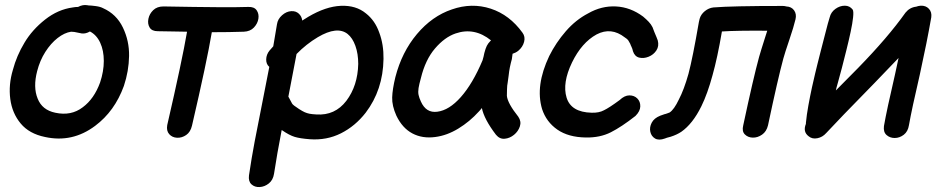

<svg xmlns="http://www.w3.org/2000/svg" viewBox="-20 -555 3802 775"><path d="M162 -2Q272 22 364 -47Q443 -106 480 -208Q500 -268 501 -329Q502 -390 476 -444Q450 -498 396 -522Q385 -528 366 -530.5Q347 -533 338 -533L332 -534Q314 -537 295 -527Q284 -527 274 -525Q214 -517 162 -476Q110 -435 79 -383Q47 -330 32 -273Q14 -213 21.5 -155.5Q29 -98 63.5 -56.5Q98 -15 162 -2ZM203 -100Q150 -111 132 -157Q113 -203 130 -268Q141 -311 163 -345.5Q185 -380 212.5 -401.5Q240 -423 267 -427Q271 -427 280 -426Q308 -420 310 -420Q326 -418 343 -428Q370 -414 384.5 -382.5Q399 -351 399 -309Q399 -267 384 -222Q360 -156 314 -122Q267 -86 203 -100Z M755 -48Q815 -306 835 -425Q906 -425 964 -427Q990 -428 1005 -444Q1020 -460 1023 -479.5Q1026 -499 1016 -513.5Q1006 -528 982 -527Q905 -524 640 -529Q614 -529 598.5 -514Q583 -499 579 -479Q575 -459 584 -444Q593 -429 617 -429Q639 -429 679 -428Q719 -427 735 -427Q715 -310 655 -50Q651 -27 663 -13.5Q675 0 694.5 1Q714 2 731.5 -10Q749 -22 755 -48Z M985 153Q982 177 995 189Q1008 201 1028 200Q1048 199 1065 185.5Q1082 172 1086 147Q1098 68 1117 -30L1119 -29Q1148 -9 1169.5 -2.5Q1191 4 1230 7Q1299 12 1356.5 -17Q1414 -46 1456 -100Q1526 -192 1528 -317Q1529 -375 1511 -423Q1494 -472 1457 -501Q1417 -534 1356 -531.5Q1295 -529 1224 -487Q1212 -480 1200 -472Q1198 -489 1186 -500Q1174 -511 1156 -510Q1136 -509 1118.5 -493.5Q1101 -478 1098 -457Q1091 -415 1083 -368L1068 -351Q1055 -335 1054.5 -315.5Q1054 -296 1067 -285Q1060 -249 1050 -198Q1040 -147 1029 -91Q1018 -35 1008 16Q995 85 985 153ZM1257 -93Q1239 -94 1229 -96Q1219 -98 1210 -102Q1201 -106 1187 -115Q1162 -131 1159 -137Q1158 -138 1144 -165L1177 -337Q1216 -377 1263 -405Q1341 -451 1383 -418Q1403 -402 1414.5 -370Q1426 -338 1426 -297Q1424 -209 1378 -148Q1332 -88 1257 -93Z M1737 -2Q1784 -8 1830 -36Q1876 -64 1913 -105Q1919 -111 1925 -119Q1934 -74 1982 -11Q1997 7 2017.5 5Q2038 3 2055 -11Q2072 -25 2078.5 -45Q2085 -65 2072 -84Q2029 -138 2026 -168Q2026 -175 2026.5 -193.5Q2027 -212 2029 -220Q2030 -229 2033 -249Q2035 -268 2038 -283L2040 -292Q2040 -293 2042 -301Q2044 -308 2046 -316Q2048 -329 2049 -338Q2062 -342 2072 -350Q2090 -365 2095.5 -386Q2101 -407 2089 -423Q2037 -495 1961 -520Q1884 -545 1804 -517Q1724 -490 1663 -417.5Q1602 -345 1576 -244Q1564 -195 1563 -161.5Q1562 -128 1580 -88Q1604 -38 1644.5 -16.5Q1685 5 1737 -2ZM1745 -104Q1700 -98 1679 -145Q1672 -160 1669.5 -172Q1667 -184 1669.5 -199.5Q1672 -215 1679 -240Q1697 -314 1736 -359.5Q1775 -405 1819 -420Q1895 -446 1962 -392Q1961 -391 1960.5 -390.5Q1960 -390 1959 -389Q1950 -380 1945 -370Q1940 -360 1935 -341Q1933 -334 1932 -327Q1930 -320 1929 -316L1928 -312Q1888 -217 1840 -163Q1793 -110 1745 -104Z M2345 0Q2402 1 2445.5 -21Q2489 -43 2545 -87Q2564 -106 2564.5 -125.5Q2565 -145 2552.5 -157.5Q2540 -170 2520.5 -170Q2501 -170 2481 -151Q2439 -120 2418 -110Q2398 -99 2368 -100Q2285 -102 2267 -161Q2249 -220 2289 -303Q2328 -383 2388 -416Q2447 -447 2502 -404Q2513 -397 2516 -392Q2519 -387 2524 -378Q2525 -374 2529 -366Q2533 -358 2535 -348Q2542 -327 2560 -322.5Q2578 -318 2598 -326Q2618 -334 2629.5 -351.5Q2641 -369 2635 -392Q2634 -395 2630 -405Q2626 -415 2621 -426.5Q2616 -438 2614 -445Q2608 -457 2598.5 -467Q2589 -477 2576 -488Q2525 -526 2466.5 -529Q2408 -532 2354 -501Q2304 -475 2264 -429Q2224 -383 2197 -329Q2140 -209 2168 -115Q2185 -63 2229.5 -32Q2274 -1 2345 0Z M2664 4Q2667 3 2672 1Q2686 -3 2687 -3Q2712 -11 2730 -23Q2776 -55 2811 -126Q2836 -177 2856 -251Q2876 -322 2894 -428Q2954 -432 3077 -431L3069 -406Q3051 -350 3044 -325Q3021 -241 2980 -49Q2974 -25 2986.5 -12.5Q2999 0 3018.5 0.5Q3038 1 3056 -11.5Q3074 -24 3080 -49Q3120 -238 3142 -319Q3148 -341 3166 -394Q3184 -447 3191 -477Q3196 -498 3185.5 -513Q3175 -528 3154 -529Q3147 -531 3140 -531Q2934 -531 2860 -525Q2841 -523 2825 -510Q2809 -497 2804 -479Q2802 -472 2801 -466Q2776 -321 2759 -257Q2741 -193 2720 -153Q2701 -113 2683 -101L2675 -98Q2673 -97 2668 -95.5Q2663 -94 2662 -94Q2653 -91 2645 -88Q2620 -78 2610.5 -59.5Q2601 -41 2605 -23Q2609 -5 2624 4Q2639 13 2664 4Z M3244 -5Q3258 7 3279 3Q3300 -1 3315 -18Q3361 -68 3510 -220L3607 -321L3593 -256Q3559 -110 3548 -46Q3545 -22 3558.5 -10Q3572 2 3591.5 2Q3611 2 3628 -11Q3645 -24 3649 -50Q3660 -113 3693 -255Q3722 -387 3739 -485Q3742 -506 3729.5 -519.5Q3717 -533 3696 -532Q3686 -531 3678 -528Q3652 -525 3635 -504Q3564 -404 3444 -281L3354 -190Q3355 -197 3362 -221Q3369 -245 3378 -280Q3387 -315 3396.5 -353Q3406 -391 3413.5 -426Q3421 -461 3423.5 -485Q3426 -509 3422 -516Q3410 -532 3390 -532Q3370 -532 3352 -519Q3334 -506 3329 -485Q3327 -480 3321.5 -459.5Q3316 -439 3308.5 -409.5Q3301 -380 3293 -349.5Q3285 -319 3279 -294Q3273 -269 3270 -257Q3265 -237 3257.5 -202.5Q3250 -168 3243 -129.5Q3236 -91 3233 -59Q3233 -58 3233 -57Q3233 -56 3233 -55Q3220 -23 3244 -5Z"/></svg>

Font: Balsamiq Sans
Style: Italic
Weight: 400
Italic angle: -12°
Designer: Michael Angeles
Foundry: Balsamiq SRL
Version: Version 1.020; ttfautohint (v1.8.4.7-5d5b);gftools[0.9.26]